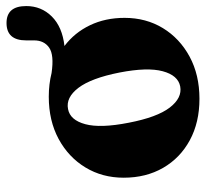

<svg xmlns="http://www.w3.org/2000/svg" viewBox="-42 -608 661 618"><g transform="rotate(-90 289.0 -299.5)"><path d="M286 -473.5Q326.5 -473.5 362.5 -464.5Q420.5 -456 444 -472.2Q467.5 -488.5 467.5 -521V-546.5Q467.5 -609.5 523.5 -609.5Q578 -609.5 578 -546Q578 -497.5 544.5 -463.8Q511 -430 449.5 -423Q492.5 -390.5 516.2 -341Q540 -291.5 540 -229.5Q540 -160.5 507 -106.2Q474 -52 415.2 -20.2Q356.5 11.5 279.5 11.5Q203.5 11.5 146.2 -19.5Q89 -50.5 57.2 -105.5Q25.5 -160.5 25.5 -232.5Q25.5 -301 58.5 -355.5Q91.5 -410 150.2 -441.8Q209 -473.5 286 -473.5ZM319.5 -50.5Q355 -57.5 368.2 -106.8Q381.5 -156 364 -246Q346 -337 314.8 -378Q283.5 -419 246.5 -411.5Q211 -405 197.8 -356Q184.5 -307 202.5 -216Q220 -125 251.2 -84.2Q282.5 -43.5 319.5 -50.5Z"/></g></svg>

Font: Fraunces 72pt S050
Style: Bold
Weight: 700
Version: Version 1.000; ttfautohint (v1.8.3)